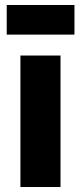

<svg xmlns="http://www.w3.org/2000/svg" viewBox="-20 -751 326 771"><path d="M62 0V-528H223V0ZM7 -612V-731H279V-612Z"/></svg>

Font: Bricolage Grotesque ExtraBold
Style: Regular
Weight: 800
Designer: Mathieu Triay
Foundry: Atelier Triay
Version: Version 1.001;gftools[0.9.33.dev8+g029e19f]